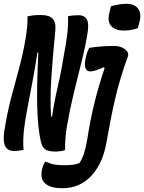

<svg xmlns="http://www.w3.org/2000/svg" viewBox="-35 -788 759 1011"><path d="M549 -755Q566 -760 588 -764Q610 -768 632 -768Q673 -768 692 -742.5Q711 -717 700 -675L691 -640Q655 -627 617 -627Q573 -627 551 -650.5Q529 -674 541 -721ZM89 1Q81 3 67 5Q53 7 38 7Q7 7 -6.5 -16.5Q-20 -40 -13 -93Q2 -190 23 -270.5Q44 -351 65.5 -428.5Q87 -506 101 -593Q106 -623 108 -649Q110 -675 110 -702Q129 -706 144.5 -707.5Q160 -709 180 -709Q223 -709 242 -690Q261 -671 256 -624Q242 -483 235 -373Q228 -263 234 -174H239Q251 -255 269.5 -333.5Q288 -412 301 -495Q314 -564 319.5 -611Q325 -658 323 -702Q332 -705 349 -706.5Q366 -708 379 -708Q408 -708 421 -688Q434 -668 427 -621Q417 -553 396 -469.5Q375 -386 353.5 -297.5Q332 -209 318 -126Q312 -94 309.5 -59Q307 -24 308 2Q298 6 283.5 8Q269 10 258 10Q218 10 202 -2.5Q186 -15 180 -43Q164 -113 161 -226.5Q158 -340 167 -511H162Q151 -438 137 -363.5Q123 -289 110 -222Q97 -155 91 -103Q88 -74 87.5 -48Q87 -22 89 1ZM565 -546Q601 -546 623.5 -528.5Q646 -511 638 -490Q595 -372 570.5 -264.5Q546 -157 526 -40Q507 71 446.5 137Q386 203 294 203Q256 203 233 195Q210 187 196 171Q186 160 184 141Q182 122 187 100Q190 89 194 80Q198 71 202 64H208Q229 74 249.5 78Q270 82 300 82Q326 82 345 80Q364 78 383 71Q397 51 406.5 22.5Q416 -6 424 -52Q440 -156 462.5 -247Q485 -338 516 -430L511 -434Q489 -424 471.5 -418Q454 -412 440 -412Q421 -412 414.5 -431Q408 -450 418 -490Q424 -517 435 -536Q467 -541 498 -543.5Q529 -546 565 -546Z"/></svg>

Font: Recursive Mn Csl St SmB
Style: Italic
Weight: 600
Italic angle: -15°
Monospace: yes
Version: Version 1.079;hotconv 1.0.112;makeotfexe 2.5.65598; ttfautoh